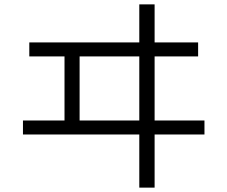

<svg xmlns="http://www.w3.org/2000/svg" viewBox="-20 -818 1040 878"><path d="M617 -203H85V-267H275V-560H114V-624H617V-798H687V-624H886V-560H687V-267H915V-203H687V40H617ZM344 -560V-267H617V-560Z"/></svg>

Font: IBM Plex Sans JP
Style: Regular
Weight: 400
Designer: Mike Abbink; Paul van der Laan; Pieter van Rosmalen; Wujin Sim; Yejin Wi; Jinhee Kim; Boomi Park; Yona Kim; Kichan Ma
Foundry: Sandoll Inc.
Version: Version 1.001